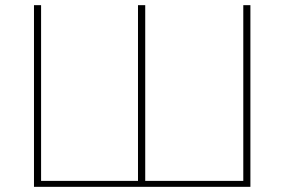

<svg xmlns="http://www.w3.org/2000/svg" viewBox="-20 -723 1100 743"><path d="M949 -703V0H111.5V-703H139V-23H514V-703H542V-23H921.5V-703Z"/></svg>

Font: Lato 2
Style: Regular
Weight: 200
Designer: Lukasz Dziedzic with Adam Twardoch and Botio Nikoltchev
Foundry: tyPoland Lukasz Dziedzic
Version: Version 2.015; 2015-08-06; http://www.latofonts.com/